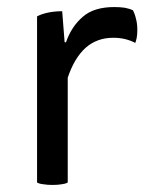

<svg xmlns="http://www.w3.org/2000/svg" viewBox="-20 -522 425 544"><path d="M167 -402.3Q166 -402.3 163.1 -402.3Q161.1 -423.8 156.2 -490.2Q134.8 -490.2 116.2 -486.3Q97.7 -482.4 85 -475.6Q85 -453.1 85 -407.2Q85 -306.6 85 -4.9Q91.8 -1 102.5 0Q113.3 2 128.9 2Q144.5 2 155.3 0Q165 -1 171.9 -4.9Q171.9 -103.5 171.9 -301.8Q190.4 -357.4 222.7 -386.7Q254.9 -415 300.8 -415Q319.3 -415 335 -411.1Q350.6 -407.2 363.3 -400.4Q365.2 -405.3 367.2 -414.1Q369.1 -423.8 369.1 -436.5Q369.1 -456.1 365.2 -468.8Q362.3 -482.4 356.4 -493.2Q347.7 -497.1 334 -500Q320.3 -502 303.7 -502Q246.1 -502 214.8 -474.6Q182.6 -447.3 167 -402.3Z"/></svg>

Font: cl
Style: Regular
Weight: 400
Designer: Mitja Miklavcic
Version: Version 1.0